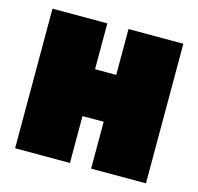

<svg xmlns="http://www.w3.org/2000/svg" viewBox="-87 -652 769 744"><g transform="rotate(15 297.5 -280.0)"><path d="M35 0V-560H255V-376H340V-560H560V0H340V-188H255V0Z"/></g></svg>

Font: Tektur SemiCondensed Black
Style: Regular
Weight: 900
Width: 4
Designer: Adam Jagosz
Foundry: Adam Jagosz
Version: Version 1.005;gftools[0.9.30]